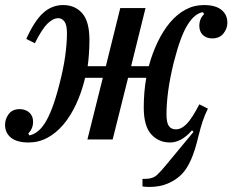

<svg xmlns="http://www.w3.org/2000/svg" viewBox="-28 -552 920 760"><path d="M85 12Q39 12 15.5 -7Q-8 -26 -8 -58Q-8 -81 6.5 -100.5Q21 -120 50 -120Q73 -120 88 -106.5Q103 -93 103 -70Q103 -43 84 -24L88 -16Q104 -19 119.5 -30.5Q135 -42 149.5 -64.5Q164 -87 178 -123.5Q192 -160 206 -214Q223 -279 230 -329.5Q237 -380 237 -421Q237 -454 227 -467Q217 -480 203 -480Q182 -480 160 -458.5Q138 -437 110 -381L76 -398Q108 -469 142.5 -500.5Q177 -532 222 -532Q269 -532 297.5 -499.5Q326 -467 326 -394Q326 -366 324 -338Q322 -310 319 -290H391L448 -520H548L491 -290H561Q575 -342 596.5 -386.5Q618 -431 645.5 -463.5Q673 -496 706.5 -514Q740 -532 779 -532Q825 -532 848.5 -513Q872 -494 872 -462Q872 -439 856.5 -419.5Q841 -400 812 -400Q789 -400 775 -413.5Q761 -427 761 -450Q761 -464 766 -476Q771 -488 780 -496L775 -504Q759 -501 744.5 -489.5Q730 -478 715.5 -455.5Q701 -433 687.5 -396.5Q674 -360 660 -306Q644 -240 637.5 -190Q631 -140 631 -100Q631 -66 640.5 -53Q650 -40 668 -40Q690 -40 711 -61.5Q732 -83 761 -139L795 -122Q782 -96 774 -71.5Q766 -47 758 -15Q744 45 727.5 81.5Q711 118 691 138Q668 161 636 174.5Q604 188 564 188Q556 188 548.5 187.5Q541 187 536 186V156H548Q577 156 594 140Q611 124 632 98L738 -30L732 -36Q690 12 645 12Q600 12 570.5 -20.5Q541 -53 541 -127Q541 -156 543.5 -186.5Q546 -217 551 -244H479L418 0H318L379 -244H309Q295 -186 273 -139Q251 -92 222.5 -58.5Q194 -25 159.5 -6.5Q125 12 85 12Z"/></svg>

Font: IBM Plex Serif Medm
Style: Italic
Weight: 500
Italic angle: -14°
Designer: Mike Abbink, Paul van der Laan, Pieter van Rosmalen
Foundry: Bold Monday
Version: Version 3.001